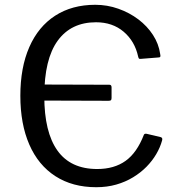

<svg xmlns="http://www.w3.org/2000/svg" viewBox="-20 -772 747 802"><path d="M109 -409Q109 -419 119 -419L437 -418Q446 -418 446 -407V-363Q446 -356 443.5 -353.5Q441 -351 433 -351L125 -352Q109 -352 109 -365ZM378 -752Q428 -752 474.5 -735.5Q521 -719 558 -691Q595 -663 619 -626Q643 -589 649 -547Q651 -538 649.5 -535Q648 -532 642 -532L567 -526Q562 -525 560 -528Q558 -531 557 -536Q543 -600 496.5 -639.5Q450 -679 381 -679Q277 -679 221 -602Q165 -525 165 -370Q165 -220 220 -143Q275 -66 386 -66Q457 -66 504.5 -100Q552 -134 581 -209Q584 -215 593 -213L652 -199Q655 -198 657 -195Q659 -192 657 -185Q649 -156 632.5 -128Q616 -100 592 -75.5Q568 -51 536 -31.5Q504 -12 465.5 -1Q427 10 382 10Q283 10 211.5 -36Q140 -82 102.5 -168Q65 -254 65 -372Q65 -490 102.5 -575.5Q140 -661 210.5 -706.5Q281 -752 378 -752Z"/></svg>

Font: Libre Franklin
Style: Regular
Weight: 400
Designer: Pablo Impallari, Rodrigo Fuenzalida, Nhung Nguyen
Foundry: Impallari Type
Version: Version 3.000